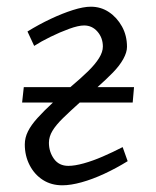

<svg xmlns="http://www.w3.org/2000/svg" viewBox="-20 -539 466 573"><path d="M376 -233H218Q189 -207 168 -186.5Q147 -166 136.5 -148.5Q126 -131 126 -113Q126 -86 141 -65Q156 -44 184 -44Q203 -44 230 -51.5Q257 -59 287 -72Q317 -85 346 -100L361 -58Q327 -37 291.5 -20.5Q256 -4 223.5 5Q191 14 166 14Q133 14 108 -2Q83 -18 68.5 -46Q54 -74 54 -108Q54 -128 63.5 -147Q73 -166 92 -187Q111 -208 138 -233H46L51 -279H190Q221 -305 242.5 -326Q264 -347 275.5 -365.5Q287 -384 287 -400Q287 -426 271 -444.5Q255 -463 231 -463Q214 -463 186.5 -453Q159 -443 130.5 -429Q102 -415 82 -402L62 -445Q96 -466 131 -482.5Q166 -499 197.5 -509Q229 -519 251 -519Q281 -519 305 -503Q329 -487 344 -460Q359 -433 359 -399Q359 -383 348 -363Q337 -343 317 -322.5Q297 -302 271 -279H380Z"/></svg>

Font: Literata Light
Style: Italic
Weight: 300
Italic angle: -2°
Designer: Latin by Veronika Burian and Jose Scaglione. Greek by Irene Vlachou. Cyrillic by Vera Evstafieva
Foundry: TypeTogether
Version: Version 3.103;gftools[0.9.29]